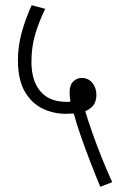

<svg xmlns="http://www.w3.org/2000/svg" viewBox="-20 -652 452 739"><path d="M366 67Q348 24 328 -28Q308 -80 290.5 -130Q273 -180 264 -215Q249 -214 232 -214Q186 -214 144 -234Q102 -254 75.5 -299.5Q49 -345 49 -421Q49 -473 63.5 -526.5Q78 -580 102 -632L154 -618Q128 -564 114.5 -516.5Q101 -469 101 -414Q101 -341 135.5 -300.5Q170 -260 236 -260Q243 -259 251 -261Q248 -280 248 -298Q248 -325 262 -338.5Q276 -352 294 -352Q320 -352 335.5 -333Q351 -314 351 -287Q351 -262 339.5 -247Q328 -232 308 -224Q319 -188 336 -139.5Q353 -91 373 -41.5Q393 8 412 49Z"/></svg>

Font: Noto Sans ExtraCondensed Light
Style: Regular
Weight: 300
Width: 2
Designer: Monotype Design Team
Foundry: Monotype Imaging Inc.
Version: Version 2.013; ttfautohint (v1.8.4.7-5d5b)